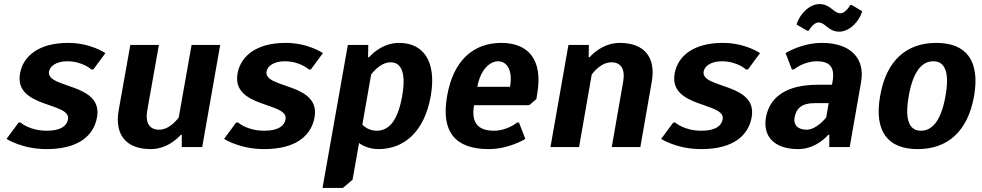

<svg xmlns="http://www.w3.org/2000/svg" viewBox="-20 -720 4810 940"><path d="M314 -510C169 -510 93 -445 78 -360C48 -190 328 -221 313 -136C308 -105 279 -80 209 -80C124 -80 81 -120 81 -120H71L12 -40C12 -40 88 10 208 10C363 10 439 -55 455 -146C485 -316 205 -285 220 -370C224 -395 254 -420 309 -420C384 -420 427 -380 427 -380H437L496 -460C496 -460 424 -510 314 -510Z M759 -85C714 -85 690 -115 701 -180L758 -500H618L561 -180C540 -60 598 10 718 10C808 10 865 -60 865 -60H870V0H970L1058 -500H918L855 -145C855 -145 814 -85 759 -85Z M1379 -510C1234 -510 1158 -445 1143 -360C1113 -190 1393 -221 1378 -136C1373 -105 1344 -80 1274 -80C1189 -80 1146 -120 1146 -120H1136L1077 -40C1077 -40 1153 10 1273 10C1428 10 1504 -55 1520 -146C1550 -316 1270 -285 1285 -370C1289 -395 1319 -420 1374 -420C1449 -420 1492 -380 1492 -380H1502L1561 -460C1561 -460 1489 -510 1379 -510Z M1797 -355C1797 -355 1838 -415 1893 -415C1938 -415 1971 -375 1949 -250C1926 -120 1879 -80 1824 -80C1779 -80 1754 -110 1754 -110ZM1559 200H1659L1706 160L1738 -20C1738 -20 1773 10 1833 10C1958 10 2058 -75 2089 -250C2119 -425 2049 -510 1934 -510C1844 -510 1787 -440 1787 -440H1782L1783 -500H1683Z M2419 -420C2459 -420 2492 -380 2477 -295H2317C2332 -380 2379 -420 2419 -420ZM2373 10C2473 10 2552 -40 2552 -40L2521 -120H2511C2511 -120 2464 -80 2399 -80C2319 -80 2286 -120 2301 -205H2571L2606 -235L2610 -260C2639 -425 2569 -510 2434 -510C2299 -510 2199 -425 2169 -250C2138 -75 2208 10 2373 10Z M2973 -415C3018 -415 3042 -385 3031 -320L2975 0H3115L3171 -320C3192 -440 3134 -510 3014 -510C2924 -510 2867 -440 2867 -440H2862L2863 -500H2763L2675 0H2815L2877 -355C2877 -355 2918 -415 2973 -415Z M3519 -510C3374 -510 3298 -445 3283 -360C3253 -190 3533 -221 3518 -136C3513 -105 3484 -80 3414 -80C3329 -80 3286 -120 3286 -120H3276L3217 -40C3217 -40 3293 10 3413 10C3568 10 3644 -55 3660 -146C3690 -316 3410 -285 3425 -370C3429 -395 3459 -420 3514 -420C3589 -420 3632 -380 3632 -380H3642L3701 -460C3701 -460 3629 -510 3519 -510Z M4053 -305H3983C3823 -305 3747 -240 3730 -145C3714 -55 3768 10 3888 10C3978 10 4035 -60 4035 -60H4040V0H4140L4196 -320C4215 -430 4149 -510 4004 -510C3904 -510 3826 -460 3826 -460L3857 -380H3867C3867 -380 3914 -420 3979 -420C4044 -420 4068 -390 4056 -320ZM4025 -145C4025 -145 3979 -85 3929 -85C3884 -85 3864 -110 3870 -145C3878 -190 3907 -215 3967 -215H4037ZM4151 -695H4142C4143 -695 4120 -655 4095 -655C4060 -655 4047 -700 3992 -700C3942 -700 3894 -650 3880 -600L3931 -570H3940C3939 -570 3962 -610 3987 -610C4022 -610 4034 -565 4089 -565C4139 -565 4187 -615 4201 -665Z M4609 -250C4586 -120 4539 -80 4489 -80C4439 -80 4406 -120 4429 -250C4452 -380 4499 -420 4549 -420C4599 -420 4632 -380 4609 -250ZM4749 -250C4779 -425 4709 -510 4564 -510C4419 -510 4319 -425 4289 -250C4258 -75 4328 10 4473 10C4618 10 4718 -75 4749 -250Z"/></svg>

Font: Scada
Style: Bold Italic
Weight: 700
Designer: Jovanny Lemonad
Foundry: Jovanny Lemonad
Version: Version 3.005